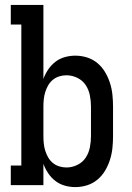

<svg xmlns="http://www.w3.org/2000/svg" viewBox="-20 -755 540 783"><path d="M287 8Q265 8 244 2Q223 -4 206 -17Q189 -30 176.5 -48.5Q164 -67 157 -87V0H24V-80H67V-655H24V-735H157V-433Q164 -453 176.5 -471.5Q189 -490 206 -503Q223 -516 244 -522Q265 -528 287 -528Q312 -528 335.5 -520.5Q359 -513 377.5 -497.5Q396 -482 408.5 -461Q421 -440 428.5 -416.5Q436 -393 438.5 -368.5Q441 -344 441 -320V-200Q441 -176 438.5 -151.5Q436 -127 428.5 -103.5Q421 -80 408.5 -59Q396 -38 377.5 -22.5Q359 -7 335.5 0.5Q312 8 287 8ZM251 -72Q274 -72 295.5 -82.5Q317 -93 329.5 -112Q342 -131 346.5 -154Q351 -177 351 -200V-320Q351 -343 346.5 -366Q342 -389 329.5 -408Q317 -427 295.5 -437.5Q274 -448 251 -448Q236 -448 221.5 -443.5Q207 -439 195.5 -429.5Q184 -420 176.5 -407Q169 -394 164.5 -379.5Q160 -365 158.5 -350Q157 -335 157 -320V-200Q157 -185 158.5 -170Q160 -155 164.5 -140.5Q169 -126 176.5 -113Q184 -100 195.5 -90.5Q207 -81 221.5 -76.5Q236 -72 251 -72Z"/></svg>

Font: Iosevka Curly Slab Medium
Style: Regular
Weight: 500
Monospace: yes
Designer: Belleve Invis
Foundry: Belleve Invis
Version: Version 22.1.2; ttfautohint (v1.8.4)